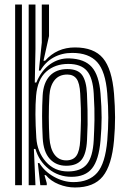

<svg xmlns="http://www.w3.org/2000/svg" viewBox="-20 -820 564 850"><path d="M47 0V-800H77V0ZM107 0V-800H137V-603L134 -454.5H140.8Q163.2 -508.5 202 -535.8Q240.8 -563 286.8 -561.5Q354.2 -559.5 386.4 -523.2Q418.5 -487 425 -406Q430 -346.2 429.9 -299Q429.8 -251.8 425 -197.8Q417.5 -112 387.5 -74.6Q357.5 -37.2 296.5 -37.2Q239 -37.2 195.6 -72.2Q152.2 -107.2 136.8 -160.8L130 -160.5L137 0ZM311.8 10Q275.8 10 240.4 -4.1Q205 -18.2 182.8 -44.8H176.8L187 -9.2V0H158.5L147.5 -98.2H154.2Q177.2 -60.5 219.5 -37.1Q261.8 -13.8 305 -13.8Q373.8 -13.8 410 -55Q446.2 -96.2 455 -199.2Q459.2 -249 459.4 -298.6Q459.5 -348.2 454.8 -406.5Q447 -504.5 410.1 -545.1Q373.2 -585.8 300 -585.8Q253.8 -585.8 217.1 -565.5Q180.5 -545.2 159 -507.5H152L165 -631.5V-800H197V-660.5L172.5 -551H179.5Q231.5 -610 312 -610Q395.8 -610 435.8 -562.5Q475.8 -515 484.8 -405Q489.2 -349.2 489.4 -300.6Q489.5 -252 484.8 -199Q475 -88.5 435.2 -39.2Q395.5 10 311.8 10ZM280.8 -61Q338.2 -61 364.6 -93.2Q391 -125.5 395 -200Q397.2 -242.2 398.2 -287.9Q399.2 -333.5 395 -405Q391 -475.8 364.8 -506.4Q338.5 -537 282.2 -537Q223.5 -537 184.8 -502.8Q146 -468.5 139.8 -396.2Q133.5 -322.8 140.8 -210Q144.8 -147.5 182.9 -104.2Q221 -61 280.8 -61ZM273 -86.2Q228 -86.2 200.1 -117Q172.2 -147.8 169 -209.5Q163.8 -308.5 168.8 -397Q172 -453.8 200.2 -484Q228.5 -514.2 278 -514.2Q325 -514.2 343.8 -487.4Q362.5 -460.5 365 -405.8Q366.8 -364.8 367.5 -332.2Q368.2 -299.8 367.8 -268.4Q367.2 -237 365.2 -199Q362.2 -138.8 340.9 -112.5Q319.5 -86.2 273 -86.2ZM273 -110Q304.2 -110 318.5 -130.8Q332.8 -151.5 335.2 -199Q337.5 -242 338.4 -288.1Q339.2 -334.2 335.2 -405Q332.8 -452.2 318.9 -471.1Q305 -490 278 -490Q241.5 -490 221.5 -465.1Q201.5 -440.2 198.8 -397Q196 -351 196.1 -301.5Q196.2 -252 198.8 -210Q202 -161.8 221.2 -135.9Q240.5 -110 273 -110Z"/></svg>

Font: Big Shoulders Inline Text Black
Style: Regular
Weight: 900
Designer: Patric King
Foundry: XO Type Co
Version: Version 1.000